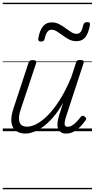

<svg xmlns="http://www.w3.org/2000/svg" viewBox="-20 -950 686 1390"><path d="M164 17Q123 17 96 -2.5Q69 -22 63 -62.5Q57 -103 78 -166L186 -494Q190 -506 196.5 -510.5Q203 -515 216 -515Q233 -515 239 -509Q245 -503 241 -491L131 -161Q117 -120 117.5 -91Q118 -62 132.5 -47.5Q147 -33 177 -33Q208 -33 246 -53Q284 -73 326 -115Q368 -157 411.5 -225Q455 -293 496 -391L530 -495Q534 -508 540 -512Q546 -516 560 -516Q576 -516 582.5 -510.5Q589 -505 585 -493L458 -105Q450 -80 448 -63.5Q446 -47 452 -39.5Q458 -32 470 -32Q487 -32 504 -43Q521 -54 536.5 -70.5Q552 -87 564 -103Q570 -111 577 -112Q584 -113 592 -107Q602 -100 603.5 -93.5Q605 -87 600 -80Q588 -62 567.5 -39.5Q547 -17 519.5 0Q492 17 460 17Q436 17 421.5 7.5Q407 -2 400.5 -18.5Q394 -35 396 -58Q398 -81 406 -109L437 -206Q402 -144 365 -101.5Q328 -59 292.5 -33Q257 -7 224 5Q191 17 164 17ZM277 -649Q254 -649 257 -671Q267 -729 290.5 -758.5Q314 -788 354 -788Q384 -788 408.5 -775Q433 -762 454.5 -746Q476 -730 495.5 -717.5Q515 -705 535 -705Q554 -705 565 -720.5Q576 -736 583 -769Q588 -790 612 -790Q624 -790 628.5 -785.5Q633 -781 631 -769Q621 -711 598.5 -681.5Q576 -652 532 -652Q503 -652 479 -665Q455 -678 433.5 -694Q412 -710 392 -722.5Q372 -735 352 -735Q335 -735 323 -719.5Q311 -704 303 -669Q301 -659 295 -654Q289 -649 277 -649ZM0 410H646V420H0ZM0 -20H646V0H0ZM0 -505H646V-500H0ZM0 -930H646V-920H0Z"/></svg>

Font: Playwrite DE LA Guides
Style: Regular
Weight: 400
Designer: Veronika Burian, José Scaglione
Foundry: TypeTogether
Version: Version 1.003